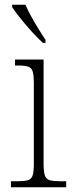

<svg xmlns="http://www.w3.org/2000/svg" viewBox="-20 -786 306 806"><path d="M26 0V-25H48Q80 -25 95.5 -29Q111 -33 116.5 -48.5Q122 -64 122 -98V-437Q122 -471 117 -486.5Q112 -502 97.5 -506.5Q83 -511 55 -511H43V-536H163V-99Q163 -65 168.5 -49Q174 -33 190 -29Q206 -25 238 -25H258V0ZM160 -606Q140 -624 114 -652.5Q88 -681 65 -710Q42 -739 31 -756V-766H87Q96 -744 111 -717Q126 -690 142 -664Q158 -638 171 -619V-606Z"/></svg>

Font: Noto Serif Lao SemiCondensed ExtraLight
Style: Regular
Weight: 200
Width: 4
Designer: Monotype Design Team
Foundry: Monotype Imaging Inc.
Version: Version 2.003; ttfautohint (v1.8.4.7-5d5b)